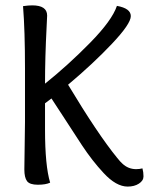

<svg xmlns="http://www.w3.org/2000/svg" viewBox="-20 -686 555 716"><path d="M70.8 -54.2 73.2 -231V-431.2Q73.2 -571.8 65.9 -663.1Q85.9 -666 100.1 -666Q155.8 -666 155.8 -627.9Q155.8 -623 153.8 -585Q147.9 -471.2 147.9 -374Q233.9 -442.9 315.9 -526.4Q397.9 -609.9 416 -664.1Q467.8 -654.8 467.8 -626Q467.8 -597.2 397.9 -523.2Q328.1 -449.2 233.9 -370.1Q345.2 -185.1 417 -97.2Q429.2 -82 436 -76.2Q458 -55.2 487.8 -55.2Q500 -55.2 511.2 -58.1Q515.1 -43.9 515.1 -28.3Q515.1 -12.2 498 -1.2Q481 9.8 456.1 9.8Q413.1 9.8 366.2 -41Q324.2 -85.9 285.2 -145Q246.1 -204.1 214.1 -254.2Q182.1 -304.2 171.9 -318.8Q154.8 -306.2 147.9 -300.8V-203.1Q147.9 -67.9 167 -4.9Q150.9 2.9 121.1 2.9Q90.8 2.9 80.8 -10.5Q70.8 -23.9 70.8 -54.2Z"/></svg>

Font: Sukar
Style: Regular
Weight: 400
Designer: Dario Muhafara - Ghiath Alsory
Foundry: Dario Muhafara - Ghiath Alsory
Version: Version 1.00 March 17, 2016, initial release